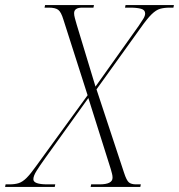

<svg xmlns="http://www.w3.org/2000/svg" viewBox="-70 -734 703 754"><path d="M-50 0 -48 -10H-33Q-11 -10 4 -15Q19 -20 34.5 -35.5Q50 -51 72 -82L274 -360L179 -657Q170 -687 158.5 -695.5Q147 -704 122 -704H105L107 -714H299L297 -704H253Q221 -704 221 -682Q221 -674 224 -663Q227 -652 231 -638L305 -394L475 -633Q486 -649 493 -660.5Q500 -672 500 -681Q500 -695 484 -699.5Q468 -704 441 -704H421L423 -714H613L611 -704H597Q575 -704 559 -699.5Q543 -695 525.5 -678Q508 -661 482 -624L309 -383L417 -56Q427 -25 436.5 -17.5Q446 -10 464 -10H483L481 0H286L288 -10H321Q372 -10 372 -36Q372 -44 370 -51.5Q368 -59 365 -70L277 -349L109 -115Q86 -83 73.5 -63Q61 -43 61 -30Q61 -10 116 -10H147L145 0Z"/></svg>

Font: Noto Serif Display SemiCondensed ExtraLight
Style: Italic
Weight: 200
Width: 4
Italic angle: -12°
Designer: Monotype Design Team
Foundry: Monotype Imaging Inc.
Version: Version 2.009